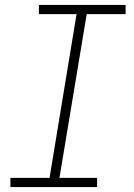

<svg xmlns="http://www.w3.org/2000/svg" viewBox="-20 -755 540 775"><path d="M22 0V-37H180L289 -698H137V-735H487V-698H330L220 -37H372V0Z"/></svg>

Font: Iosevka Slab Extralight
Style: Italic
Weight: 200
Italic angle: -9°
Monospace: yes
Designer: Belleve Invis
Foundry: Belleve Invis
Version: Version 11.1.1; ttfautohint (v1.8.3)